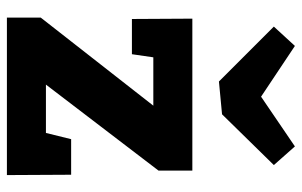

<svg xmlns="http://www.w3.org/2000/svg" viewBox="-179 -695 874 556"><g transform="rotate(90 258.0 -417.0)"><path d="M383 -186H486L487 0H31V-98L286 -424H146L137 -362H35L34 -537H474V-439L225 -113H365ZM260 -736 404 -834 458 -773 311 -623 216 -614 57 -773 113 -834Z"/></g></svg>

Font: Bitter Pro ExtraBold
Style: Regular
Weight: 800
Designer: Sol Matas, and Bitter project Authors
Foundry: Sol Matas
Version: Version 1.010